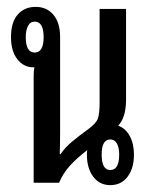

<svg xmlns="http://www.w3.org/2000/svg" viewBox="-20 -532 441 559"><path d="M78 0V-310Q78 -325 80 -336H77Q49 -336 30.5 -359.5Q12 -383 12 -424Q12 -467 31.5 -489.5Q51 -512 84 -512Q116 -512 135.5 -489Q155 -466 155 -424V-209Q155 -176 155 -146.5Q155 -117 154 -83H156Q170 -103 189 -119Q208 -135 237 -156Q260 -173 265 -187Q270 -201 270 -234V-506H347V-242Q347 -190 324 -166Q345 -159 357.5 -136.5Q370 -114 370 -82Q370 -42 351.5 -17.5Q333 7 301 7Q270 7 251.5 -17.5Q233 -42 233 -82Q233 -89 234 -95Q203 -71 183.5 -49.5Q164 -28 152 0ZM81 -379Q107 -379 107 -424Q107 -469 81 -469Q68 -469 61.5 -456.5Q55 -444 55 -424Q55 -379 81 -379ZM301 -37Q327 -37 327 -82Q327 -102 320.5 -114Q314 -126 301 -126Q276 -126 276 -82Q276 -37 301 -37Z"/></svg>

Font: Noto Sans Thai Looped UI Condensed
Style: Regular
Weight: 400
Width: 3
Designer: Cadson Demak Team
Foundry: Cadson Demak Co., Ltd.
Version: Version 1.000; ttfautohint (v1.8.4.7-5d5b)